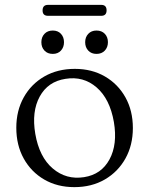

<svg xmlns="http://www.w3.org/2000/svg" viewBox="-20 -758 613 789"><path d="M287.5 -475Q357.5 -475 411.2 -443.8Q465 -412.5 495.5 -357.8Q526 -303 526 -232Q526 -161.5 495.5 -106.8Q465 -52 410.8 -20.5Q356.5 11 285.5 11Q215.5 11 161.8 -20.2Q108 -51.5 77.5 -106.5Q47 -161.5 47 -233Q47 -303 77.5 -357.8Q108 -412.5 162.2 -443.8Q216.5 -475 287.5 -475ZM325.5 -30Q396.5 -41 430 -103Q463.5 -165 448 -256.5Q431.5 -351.5 377 -398.8Q322.5 -446 249 -434Q177 -423 143.2 -361.2Q109.5 -299.5 125 -208Q141.5 -112.5 197 -65.5Q252.5 -18.5 325.5 -30ZM197 -536.5Q175.5 -536.5 162.8 -550Q150 -563.5 150 -584.5Q150 -605.5 162.8 -619Q175.5 -632.5 197 -632.5Q218 -632.5 230.5 -619Q243 -605.5 243 -584.5Q243 -564 230.5 -550.2Q218 -536.5 197 -536.5ZM376.5 -536.5Q355.5 -536.5 342.8 -550Q330 -563.5 330 -584.5Q330 -605.5 342.8 -619Q355.5 -632.5 376.5 -632.5Q398 -632.5 410.8 -619Q423.5 -605.5 423.5 -584.5Q423.5 -564 410.8 -550.2Q398 -536.5 376.5 -536.5ZM155 -715Q155 -738 177.5 -738H396Q418 -738 418 -715.5Q418 -693 396 -693H177.5Q155 -693 155 -715Z"/></svg>

Font: Fraunces 9pt S050 Light
Style: Regular
Weight: 300
Version: Version 1.000; ttfautohint (v1.8.3)